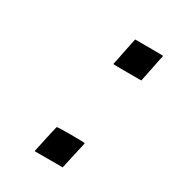

<svg xmlns="http://www.w3.org/2000/svg" viewBox="-119 -512 521 580"><g transform="rotate(30 141.0 -222.0)"><path d="M174 -396 184 -444H233Q282 -444 282 -443Q277 -421 272 -394L262 -346H213Q164 -346 164 -347Q169 -369 174 -396ZM90 -2Q110 -95 111 -96Q111 -98 160 -98Q209 -98 209 -96L188 -2V0H90Z"/></g></svg>

Font: KaTeX_SansSerif
Style: Italic
Weight: 400
Version: Version 1.1; ttfautohint (v1.3)